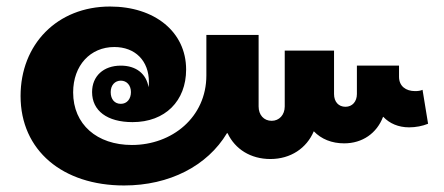

<svg xmlns="http://www.w3.org/2000/svg" viewBox="-20 -575 1359 588"><path d="M360 -7C499 -7 615 -67 675 -167H677C700 -118 748 -88 808 -88C870 -88 919 -121 941 -173C964 -149 996 -136 1034 -136C1090 -136 1134 -167 1153 -217H1154C1173 -197 1200 -185 1233 -185C1253 -185 1274 -189 1291 -196L1274 -300C1268 -297 1260 -296 1251 -296C1223 -296 1202 -311 1202 -340V-374H1073V-287C1073 -264 1059 -248 1038 -248C1017 -248 1003 -263 1003 -287V-420H852V-249C852 -223 835 -205 812 -205C788 -205 772 -223 772 -249V-468H612V-344C612 -216 507 -131 384 -131C277 -131 204 -194 204 -292C204 -375 257 -431 330 -431C394 -431 436 -389 436 -324C436 -319 436 -313 435 -308C428 -349 397 -374 350 -374C297 -374 262 -342 262 -293C262 -236 308 -201 386 -201C486 -201 550 -266 550 -362C550 -478 453 -555 317 -555C155 -555 43 -439 43 -281C43 -114 172 -7 360 -7ZM350 -257C331 -257 319 -271 319 -293C319 -314 332 -328 350 -328C368 -328 381 -314 381 -293C381 -272 369 -257 350 -257Z"/></svg>

Font: Noto Sans Lao Looped SemiCondensed ExtraBold
Style: Regular
Weight: 800
Width: 4
Designer: Mark Frömberg, Ben Mitchell
Foundry: The Fontpad Ltd
Version: Version 1.002